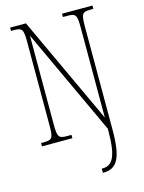

<svg xmlns="http://www.w3.org/2000/svg" viewBox="-138 -795 836 1115"><g transform="rotate(-15 279.5 -237.0)"><path d="M338 240H341C423 240 457 186 457 12V-606C457 -683 463 -694 513 -694H531V-714H348V-694H376C426 -694 432 -683 432 -606V-67L131 -714H36V-694H54C104 -694 110 -683 110 -606V-108C110 -31 104 -20 54 -20H36V0H219V-20H191C141 -20 135 -31 135 -108V-639L432 0V10C432 175 400 215 342 215H338Z"/></g></svg>

Font: Noto Serif Devanagari ExtraCondensed Thin
Style: Regular
Weight: 100
Width: 2
Designer: Universal Thirst, Indian Type Foundry and the Monotype Design Team
Foundry: Monotype Imaging Inc.
Version: Version 2.004